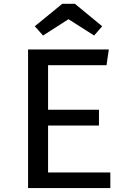

<svg xmlns="http://www.w3.org/2000/svg" viewBox="-20 -959 655 979"><path d="M225.1 -626.7V-399.5H484.6V-319H225.1V-79.5H542.6V0H123.1V-706.7H534.9L523.1 -626.7ZM362.1 -939.5 501 -825.1 460 -777.9 329.2 -861 199.5 -777.9 157.4 -825.1 297.4 -939.5Z"/></svg>

Font: Fira Code Retina
Style: Regular
Weight: 450
Monospace: yes
Designer: Carrois Corporate, Edenspiekermann AG, Nikita Prokopov
Foundry: Carrois Corporate, Edenspiekermann AG, Nikita Prokopov
Version: Version 6.002